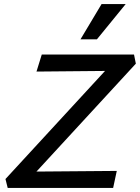

<svg xmlns="http://www.w3.org/2000/svg" viewBox="-20 -927 690 947"><path d="M18 0 7 -44 567 -652 596 -578 160 -574 186 -658H641L650 -613L91 -6L66 -80L556 -84L538 0ZM377 -733 481 -907H600L458 -733Z"/></svg>

Font: Ysabeau Infant SemiBold
Style: Italic
Weight: 600
Italic angle: -12°
Designer: Christian Thalmann (Catharsis Fonts)
Version: Version 2.002; featfreeze: ss01,ss02,lnum